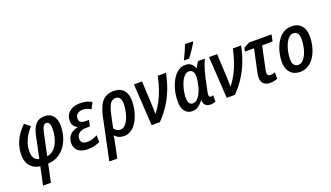

<svg xmlns="http://www.w3.org/2000/svg" viewBox="-85 -1446 4040 2341"><g transform="rotate(-20 1935.5 -275.0)"><path d="M156.7 239.7 206.1 6.8Q156.7 0.5 118.2 -24.2Q79.6 -48.8 57.4 -92.8Q35.2 -136.7 35.2 -200.7Q35.2 -267.6 54 -328.4Q72.8 -389.2 108.6 -444.1Q144.5 -499 195.8 -548.3L266.1 -492.2Q228.5 -451.2 200.4 -405.5Q172.4 -359.9 157 -309.8Q141.6 -259.8 141.6 -204.6Q141.6 -166 152.1 -139.6Q162.6 -113.3 181.4 -98.9Q200.2 -84.5 224.6 -79.6L286.6 -374Q304.7 -457 345.5 -503.7Q386.2 -550.3 461.9 -550.3Q532.7 -550.3 571 -503.4Q609.4 -456.5 609.4 -371.1Q609.4 -314.9 597.2 -261Q585 -207 560.5 -159.7Q536.1 -112.3 499.8 -75.4Q463.4 -38.6 415.3 -16.4Q367.2 5.9 307.1 8.8L258.8 239.7ZM326.7 -79.6Q366.2 -85 395.8 -106Q425.3 -127 445.8 -158.4Q466.3 -189.9 479 -227.3Q491.7 -264.6 497.6 -303Q503.4 -341.3 503.4 -375Q503.4 -418.9 491 -441.7Q478.5 -464.4 455.1 -464.4Q431.2 -464.4 415 -442.6Q398.9 -420.9 387.7 -366.7Z M825.2 9.8Q771 9.8 733.2 -6.3Q695.3 -22.5 675.8 -53Q656.2 -83.5 656.2 -126Q656.2 -168.9 673.1 -201.7Q689.9 -234.4 721.4 -255.6Q752.9 -276.9 795.9 -284.7L796.4 -288.1Q768.6 -300.3 750.2 -326.4Q731.9 -352.5 731.9 -392.1Q731.9 -442.9 757.3 -478.3Q782.7 -513.7 825.4 -532Q868.2 -550.3 920.4 -550.3Q966.8 -550.3 1003.9 -540.8Q1041 -531.2 1071.8 -512.2L1030.8 -433.1Q1008.3 -447.3 981.4 -456.1Q954.6 -464.8 924.3 -464.8Q882.8 -464.8 856.7 -443.8Q830.6 -422.9 830.6 -383.3Q830.6 -353.5 849.9 -337.6Q869.1 -321.8 910.2 -321.8H957L940.4 -242.2H888.7Q852.1 -242.2 824.2 -230.7Q796.4 -219.2 781 -197.5Q765.6 -175.8 765.6 -145.5Q765.6 -113.8 785.2 -95.2Q804.7 -76.7 846.7 -76.7Q885.3 -76.7 918 -87.2Q950.7 -97.7 981.4 -113.8V-25.4Q951.7 -9.8 912.1 0Q872.6 9.8 825.2 9.8Z M1016.1 239.7 1129.4 -299.8Q1146 -377.9 1172.6 -433.8Q1199.2 -489.7 1244.1 -520Q1289.1 -550.3 1359.9 -550.3Q1415.5 -550.3 1453.4 -527.3Q1491.2 -504.4 1510.5 -462.2Q1529.8 -419.9 1529.8 -361.3Q1529.8 -313 1520.5 -261.2Q1511.2 -209.5 1492.4 -161.4Q1473.6 -113.3 1445.3 -74.5Q1417 -35.6 1379.2 -12.9Q1341.3 9.8 1293.5 9.8Q1253.4 9.8 1224.1 -4.4Q1194.8 -18.6 1175.3 -41.5Q1171.9 -14.2 1166.7 13.4Q1161.6 41 1155.3 70.3L1119.6 239.7ZM1278.3 -78.6Q1307.6 -78.6 1330.8 -97.9Q1354 -117.2 1371.3 -148.7Q1388.7 -180.2 1400.1 -218Q1411.6 -255.9 1417.2 -293.5Q1422.9 -331.1 1422.9 -361.3Q1422.9 -409.2 1405 -435.5Q1387.2 -461.9 1352.1 -461.9Q1321.3 -461.9 1299.1 -443.1Q1276.9 -424.3 1261 -385.5Q1245.1 -346.7 1232.4 -285.6L1198.2 -123.5Q1210.4 -104 1231 -91.3Q1251.5 -78.6 1278.3 -78.6Z M1652.8 0 1620.1 -540.5H1725.1L1739.7 -233.9Q1741.2 -202.6 1741.7 -170.9Q1742.2 -139.2 1742.2 -111.3Q1787.1 -166 1822 -231.2Q1856.9 -296.4 1883.5 -373.5Q1910.2 -450.7 1929.2 -540.5H2036.1Q2015.1 -436 1979.7 -342.8Q1944.3 -249.5 1890.6 -164.6Q1836.9 -79.6 1759.3 0Z M2177.7 9.8Q2120.1 9.8 2085 -33.9Q2049.8 -77.6 2049.8 -162.1Q2049.8 -219.2 2060.5 -275.4Q2071.3 -331.5 2091.8 -381.1Q2112.3 -430.7 2141.4 -468.8Q2170.4 -506.8 2207.3 -528.6Q2244.1 -550.3 2288.1 -550.3Q2334 -550.3 2362.5 -526.9Q2391.1 -503.4 2404.8 -464.4H2408.7Q2414.1 -477.1 2421.1 -491.2Q2428.2 -505.4 2436 -518.3Q2443.8 -531.2 2451.7 -540.5H2540.5Q2528.3 -516.6 2515.6 -483.9Q2502.9 -451.2 2491.5 -412.6Q2480 -374 2470.7 -332L2433.6 -158.2Q2430.7 -144.5 2429 -131.8Q2427.2 -119.1 2427.2 -109.9Q2427.2 -93.8 2434.1 -86.9Q2440.9 -80.1 2452.6 -80.1Q2459 -80.1 2467 -81.8Q2475.1 -83.5 2482.4 -86.4V-3.9Q2471.2 1.5 2452.6 5.6Q2434.1 9.8 2417 9.8Q2383.8 9.8 2364 -2Q2344.2 -13.7 2335.4 -33.7Q2326.7 -53.7 2325.7 -78.1H2322.3Q2303.7 -52.7 2282.5 -33Q2261.2 -13.2 2235.6 -1.7Q2210 9.8 2177.7 9.8ZM2218.3 -77.6Q2250 -77.6 2275.4 -101.8Q2300.8 -126 2319.6 -164.8Q2338.4 -203.6 2349.1 -246.6Q2358.4 -284.2 2363 -316.2Q2367.7 -348.1 2367.7 -374Q2367.7 -415.5 2350.6 -438.5Q2333.5 -461.4 2301.3 -461.4Q2274.9 -461.4 2252.4 -442.4Q2230 -423.3 2212.4 -391.8Q2194.8 -360.4 2182.6 -322.3Q2170.4 -284.2 2163.8 -244.9Q2157.2 -205.6 2157.2 -171.4Q2157.2 -124 2172.6 -100.8Q2188 -77.6 2218.3 -77.6ZM2295.4 -606 2296.9 -619.1Q2305.2 -634.8 2315.9 -656.7Q2326.7 -678.7 2337.4 -702.9Q2348.1 -727.1 2357.4 -749.8Q2366.7 -772.5 2373 -788.6H2475.6L2474.6 -777.3Q2466.3 -762.2 2452.4 -740.2Q2438.5 -718.3 2422.4 -693.8Q2406.2 -669.4 2389.9 -646.5Q2373.5 -623.5 2359.9 -606Z M2627 0 2594.2 -540.5H2699.2L2713.9 -233.9Q2715.3 -202.6 2715.8 -170.9Q2716.3 -139.2 2716.3 -111.3Q2761.2 -166 2796.1 -231.2Q2831.1 -296.4 2857.7 -373.5Q2884.3 -450.7 2903.3 -540.5H3010.3Q2989.3 -436 2953.9 -342.8Q2918.5 -249.5 2864.7 -164.6Q2811 -79.6 2733.4 0Z M3191.9 10.3Q3139.2 10.3 3107.9 -15.4Q3076.7 -41 3076.7 -98.6Q3076.7 -114.3 3079.3 -133.8Q3082 -153.3 3086.9 -175.3L3146.5 -453.6H3028.3L3038.6 -501.5L3114.3 -540.5H3405.3L3386.7 -453.6H3251.5L3190.9 -168.9Q3188 -154.8 3186 -142.6Q3184.1 -130.4 3184.1 -119.6Q3184.1 -100.1 3194.6 -89.4Q3205.1 -78.6 3225.6 -78.6Q3240.2 -78.6 3255.1 -82.5Q3270 -86.4 3285.6 -91.8V-10.3Q3267.6 -1 3242.4 4.6Q3217.3 10.3 3191.9 10.3Z M3578.1 9.3Q3525.9 9.3 3487.5 -13.2Q3449.2 -35.6 3428.2 -77.9Q3407.2 -120.1 3407.2 -178.7Q3407.2 -226.6 3417 -278.1Q3426.8 -329.6 3446.8 -377.9Q3466.8 -426.3 3497.6 -465.1Q3528.3 -503.9 3570.6 -526.9Q3612.8 -549.8 3667 -549.8Q3719.7 -549.8 3757.8 -527.1Q3795.9 -504.4 3816.2 -461.7Q3836.4 -418.9 3836.4 -358.9Q3836.4 -308.1 3826.7 -256.1Q3816.9 -204.1 3796.6 -156.5Q3776.4 -108.9 3745.6 -71.5Q3714.8 -34.2 3673.1 -12.5Q3631.3 9.3 3578.1 9.3ZM3587.9 -78.6Q3613.8 -78.6 3636 -95.2Q3658.2 -111.8 3675.5 -140.6Q3692.9 -169.4 3705.1 -206.1Q3717.3 -242.7 3723.6 -282.7Q3730 -322.8 3730 -361.8Q3730 -390.6 3722.9 -413.1Q3715.8 -435.5 3700 -448.7Q3684.1 -461.9 3658.2 -461.9Q3629.9 -461.9 3606.7 -443.4Q3583.5 -424.8 3566.2 -394.3Q3548.8 -363.8 3537.1 -326.4Q3525.4 -289.1 3519.3 -250.2Q3513.2 -211.4 3513.2 -177.7Q3513.2 -129.9 3532.2 -104.2Q3551.3 -78.6 3587.9 -78.6Z"/></g></svg>

Font: Open Sans SemiCondensed SemiBold
Style: Italic
Weight: 600
Width: 4
Italic angle: -12°
Designer: Monotype Design Team
Foundry: Monotype Imaging Inc.
Version: Version 3.000